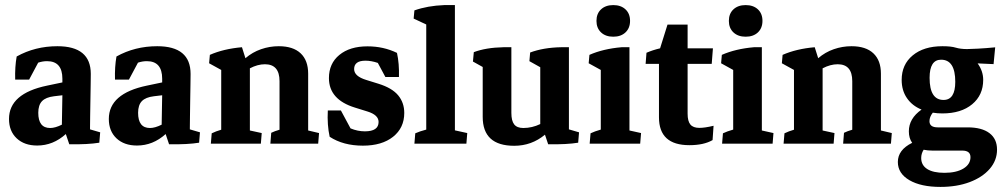

<svg xmlns="http://www.w3.org/2000/svg" viewBox="-20 -568 3961 759"><path d="M127 7.3Q76.2 7.3 45.9 -21.2Q15.6 -49.8 15.6 -97.7Q15.6 -198.2 166 -229.5L226.6 -242.2V-256.8Q226.6 -326.2 166 -326.2Q148.4 -326.2 130.9 -320.3L95.2 -253.4H40Q38.6 -303.7 45.9 -344.7Q118.7 -385.3 207 -385.3Q338.9 -385.3 338.9 -275.9Q338.9 -262.2 338.4 -233.2Q337.9 -204.1 337.4 -170.7Q336.9 -137.2 336.4 -108.2Q335.9 -79.1 335.9 -64.5V-56.6L376 -44.9L372.6 -3.9Q328.6 3.4 253.9 2.4L240.2 -38.1Q189.9 7.3 127 7.3ZM131.3 -122.1Q131.3 -62 178.2 -62Q198.2 -62 224.6 -75.2Q225.1 -104.5 225.6 -134.3Q226.1 -164.1 226.6 -191.4L193.8 -187.5Q161.1 -183.6 146.2 -168.2Q131.3 -152.8 131.3 -122.1Z M521.5 7.3Q470.7 7.3 440.4 -21.2Q410.2 -49.8 410.2 -97.7Q410.2 -198.2 560.5 -229.5L621.1 -242.2V-256.8Q621.1 -326.2 560.5 -326.2Q543 -326.2 525.4 -320.3L489.7 -253.4H434.6Q433.1 -303.7 440.4 -344.7Q513.2 -385.3 601.6 -385.3Q733.4 -385.3 733.4 -275.9Q733.4 -262.2 732.9 -233.2Q732.4 -204.1 731.9 -170.7Q731.4 -137.2 731 -108.2Q730.5 -79.1 730.5 -64.5V-56.6L770.5 -44.9L767.1 -3.9Q723.1 3.4 648.4 2.4L634.8 -38.1Q584.5 7.3 521.5 7.3ZM525.9 -122.1Q525.9 -62 572.8 -62Q592.8 -62 619.1 -75.2Q619.6 -104.5 620.1 -134.3Q620.6 -164.1 621.1 -191.4L588.4 -187.5Q555.7 -183.6 540.8 -168.2Q525.9 -152.8 525.9 -122.1Z M813.5 0 816.9 -41Q834 -49.3 854.5 -55.2V-291.5L806.6 -317.9L809.6 -351.1Q863.8 -375 936.5 -381.3L950.2 -337.9Q978 -361.8 1012 -373.5Q1045.9 -385.3 1082 -385.3Q1138.7 -385.3 1168.5 -357.2Q1198.2 -329.1 1198.2 -276.9V-52.2L1241.2 -42L1237.8 0H1048.8L1052.2 -43Q1065.9 -49.8 1085 -55.2V-247.1Q1085 -314 1027.3 -314Q998.5 -314 967.8 -297.9V-52.2L1014.6 -42L1011.2 0Z M1414.6 7.8Q1336.9 7.8 1283.2 -27.3Q1272.9 -74.2 1275.9 -131.3H1327.6L1365.7 -60.5Q1393.6 -48.8 1422.4 -48.8Q1476.6 -48.8 1476.6 -85.9Q1476.6 -113.8 1432.1 -127.4L1383.3 -142.6Q1280.3 -174.3 1280.3 -259.3Q1280.3 -316.9 1321.5 -350.8Q1362.8 -384.8 1432.6 -384.8Q1496.1 -384.8 1549.3 -358.9Q1558.6 -316.9 1557.1 -263.7H1503.4L1473.6 -319.3Q1447.8 -328.1 1424.8 -328.1Q1379.9 -328.1 1379.9 -294.9Q1379.9 -266.6 1427.7 -252L1476.6 -236.8Q1529.8 -220.2 1554 -191.2Q1578.1 -162.1 1578.1 -121.6Q1578.1 -62.5 1533.9 -27.3Q1489.7 7.8 1414.6 7.8Z M1618.2 0 1621.6 -41Q1638.7 -48.8 1665 -55.7V-471.2L1615.2 -494.6L1618.2 -526.9Q1670.4 -545.4 1736.3 -547.9H1778.3V-52.7L1827.1 -42L1823.7 0Z M2012.7 8.3Q1888.2 8.3 1888.2 -106V-303.2L1849.6 -324.7L1853 -361.8Q1900.9 -379.9 1970.2 -381.3H2001.5V-121.6Q2001.5 -90.3 2012.7 -76.2Q2023.9 -62 2048.8 -62Q2083.5 -62 2115.7 -77.6V-302.2L2072.8 -326.2L2075.7 -360.4Q2127.9 -379.9 2197.8 -381.3H2229V-56.6L2269 -44.9L2265.6 -3.9Q2221.7 3.4 2147 2.4L2134.3 -35.6Q2081.5 8.3 2012.7 8.3Z M2311 0 2314.5 -41Q2330.6 -48.8 2355 -55.7V-291.5L2307.1 -317.9L2310.1 -351.1Q2364.3 -375 2437 -381.3H2468.3V-52.2L2514.2 -42L2510.7 0ZM2404.3 -422.9Q2374 -422.9 2356 -439.9Q2337.9 -457 2337.9 -485.4Q2337.9 -514.2 2356 -531Q2374 -547.9 2404.3 -547.9Q2434.6 -547.9 2452.6 -531Q2470.7 -514.2 2470.7 -485.4Q2470.7 -457 2452.6 -439.9Q2434.6 -422.9 2404.3 -422.9Z M2705.1 5.9Q2585 5.9 2585 -104V-315.4H2532.2L2535.6 -359.4Q2560.1 -370.1 2589.4 -377L2618.7 -470.7H2698.2V-377H2798.3L2793.5 -315.4H2698.2V-118.7Q2698.2 -88.9 2709.2 -75.7Q2720.2 -62.5 2744.6 -62.5Q2766.6 -62.5 2800.8 -70.8L2796.9 -14.2Q2762.2 5.9 2705.1 5.9Z M2834.5 0 2837.9 -41Q2854 -48.8 2878.4 -55.7V-291.5L2830.6 -317.9L2833.5 -351.1Q2887.7 -375 2960.4 -381.3H2991.7V-52.2L3037.6 -42L3034.2 0ZM2927.7 -422.9Q2897.5 -422.9 2879.4 -439.9Q2861.3 -457 2861.3 -485.4Q2861.3 -514.2 2879.4 -531Q2897.5 -547.9 2927.7 -547.9Q2958 -547.9 2976.1 -531Q2994.1 -514.2 2994.1 -485.4Q2994.1 -457 2976.1 -439.9Q2958 -422.9 2927.7 -422.9Z M3077.6 0 3081.1 -41Q3098.1 -49.3 3118.7 -55.2V-291.5L3070.8 -317.9L3073.7 -351.1Q3127.9 -375 3200.7 -381.3L3214.4 -337.9Q3242.2 -361.8 3276.1 -373.5Q3310.1 -385.3 3346.2 -385.3Q3402.8 -385.3 3432.6 -357.2Q3462.4 -329.1 3462.4 -276.9V-52.2L3505.4 -42L3502 0H3313L3316.4 -43Q3330.1 -49.8 3349.1 -55.2V-247.1Q3349.1 -314 3291.5 -314Q3262.7 -314 3231.9 -297.9V-52.2L3278.8 -42L3275.4 0Z M3705.1 -119.6Q3685.5 -119.6 3667.5 -122.6Q3654.3 -106 3654.3 -88.9Q3654.3 -64.5 3687 -64.5H3805.2Q3861.3 -64.5 3891.4 -41.7Q3921.4 -19 3921.4 23.4Q3921.4 65.9 3892.6 99.4Q3863.8 132.8 3813.2 151.9Q3762.7 170.9 3697.8 170.9Q3620.6 170.9 3575 144.3Q3529.3 117.7 3529.3 72.3Q3529.3 24.4 3585.9 -3.4Q3572.8 -21.5 3572.8 -48.8Q3572.8 -99.6 3623 -134.8Q3585.9 -149.9 3565.2 -180.2Q3544.4 -210.4 3544.4 -252Q3544.4 -313 3588.1 -349.1Q3631.8 -385.3 3705.6 -385.3Q3739.7 -385.3 3758.3 -379.6Q3776.9 -374 3802.7 -374Q3814.9 -374 3846.4 -375.7Q3877.9 -377.4 3914.1 -380.9L3907.7 -314.5L3844.7 -317.4Q3866.7 -287.1 3866.7 -252.4Q3866.7 -191.9 3823 -155.8Q3779.3 -119.6 3705.1 -119.6ZM3710 -172.9Q3756.3 -172.9 3756.3 -244.6Q3756.3 -332 3700.2 -332Q3654.8 -332 3654.8 -260.3Q3654.8 -172.9 3710 -172.9ZM3621.6 56.6Q3621.6 85 3645.3 100.1Q3668.9 115.2 3713.4 115.2Q3760.3 115.2 3788.3 98.4Q3816.4 81.5 3816.4 53.2Q3816.4 27.3 3783.7 27.3H3665.5Q3647 27.3 3631.3 23.9Q3621.6 39.1 3621.6 56.6Z"/></svg>

Font: Markazi Text
Style: Bold
Weight: 700
Designer: Borna Izadpanah (Arabic designer), Fiona Ross (Arabic design director) and Florian Runge (Latin designer)
Foundry: Borna Izadpanah and Florian Runge
Version: Version 1.001; ttfautohint (v1.8.3)